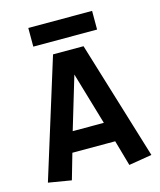

<svg xmlns="http://www.w3.org/2000/svg" viewBox="-118 -873 805 967"><g transform="rotate(-15 284.5 -389.0)"><path d="M135.6 10.3 15.9 -9.6 208.1 -627H367.1L555.5 -9.6L435.2 10.3L383.5 -171.7L439.6 -123.2H130.4L187 -168.7ZM190.6 -184.1 149.8 -227.8H418.1L378.9 -184.1L274.6 -538.6H296.8ZM122.2 -690.4V-787.7H454.8V-690.4Z"/></g></svg>

Font: Anaheim
Style: Regular
Weight: 400
Designer: Vernon Adams
Foundry: Vernon Adams
Version: Version 2.001